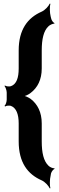

<svg xmlns="http://www.w3.org/2000/svg" viewBox="-20 -831 323 1058"><path d="M210 -52V-151C210 -212 187 -257 149 -286C138 -294 117 -304 106 -304V-300C117 -300 138 -310 149 -319C187 -348 210 -392 210 -454V-553C210 -614 220 -662 248 -687C255 -694 273 -702 279 -700L280 -704C274 -706 264 -718 262 -729L259 -741C254 -760 253 -796 258 -810L254 -811C248 -797 228 -775 210 -767C132 -733 83 -668 83 -553V-454C83 -402 71 -367 40 -356C31 -353 13 -355 7 -360L5 -357C10 -352 17 -333 17 -321V-282C17 -270 11 -252 5 -248L8 -244C13 -249 31 -250 39 -248C70 -237 83 -201 83 -151V-52C83 64 132 129 210 163C228 171 248 193 254 207L258 206C253 192 254 156 259 137L261 125C264 114 274 102 280 100V96C273 98 255 90 248 83C220 57 210 10 210 -52Z"/></svg>

Font: Asimov
Style: EdgeExtreme
Weight: 500
Designer: Google
Version: Version 2.000980: 2014